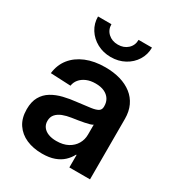

<svg xmlns="http://www.w3.org/2000/svg" viewBox="-177 -851 902 975"><g transform="rotate(30 274.0 -364.0)"><path d="M213.9 8.8Q162.1 8.8 121.8 -8.8Q81.5 -26.4 58.1 -61.3Q34.7 -96.2 34.7 -147.9Q34.7 -192.4 51.3 -221.4Q67.9 -250.5 96.4 -267.8Q125 -285.2 161.9 -294.2Q198.7 -303.2 238.3 -307.1Q286.1 -312.5 314.5 -316.7Q342.8 -320.8 355.5 -329.1Q368.2 -337.4 368.2 -355V-358.4Q368.2 -381.8 356.9 -399.2Q345.7 -416.5 324.7 -426.3Q303.7 -436 273.4 -436Q243.2 -436 220.5 -426.3Q197.8 -416.5 184.1 -399.9Q170.4 -383.3 167.5 -362.3L49.3 -367.7Q55.2 -418.5 84.2 -455.1Q113.3 -491.7 162.1 -512Q210.9 -532.2 275.4 -532.2Q323.2 -532.2 362.8 -520.8Q402.3 -509.3 431.2 -486.8Q460 -464.4 475.6 -431.2Q491.2 -397.9 491.2 -354.5V0H370.1V-73.2H367.2Q355.5 -50.3 335.4 -31.5Q315.4 -12.7 285.6 -2Q255.9 8.8 213.9 8.8ZM244.6 -83Q284.7 -83 312.3 -97.9Q339.8 -112.8 354.2 -137.5Q368.7 -162.1 368.7 -191.9V-250Q362.8 -245.6 350.8 -242.2Q338.9 -238.8 322.8 -235.6Q306.6 -232.4 288.8 -229.5Q271 -226.6 253.4 -224.1Q226.6 -220.2 204.3 -211.7Q182.1 -203.1 168.7 -188Q155.3 -172.9 155.3 -148.9Q155.3 -128.4 166.5 -113.5Q177.7 -98.6 197.8 -90.8Q217.8 -83 244.6 -83ZM271 -590.3Q226.6 -590.3 190.7 -609.9Q154.8 -629.4 133.8 -662.6Q112.8 -695.8 112.8 -736.8H191.4Q191.4 -704.6 213.9 -683.8Q236.3 -663.1 271 -663.1Q305.7 -663.1 328.1 -683.8Q350.6 -704.6 350.6 -736.8H429.2Q429.2 -695.8 408.4 -662.6Q387.7 -629.4 351.8 -609.9Q315.9 -590.3 271 -590.3Z"/></g></svg>

Font: Inter 28pt SemiBold
Style: Regular
Weight: 600
Designer: Rasmus Andersson
Foundry: rsms
Version: Version 4.001;git-66647c0bb